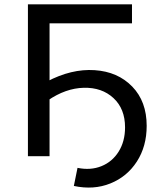

<svg xmlns="http://www.w3.org/2000/svg" viewBox="-20 -720 743 885"><path d="M108.7 -700H588.4V-612.4H184L208.4 -638.6V0H108.7ZM556.4 -133Q556.4 -218.6 503 -268Q449.6 -317.4 366 -315.4Q282.4 -313.3 200 -256.6L195.7 -343.7Q309.1 -403.7 416.1 -396.6Q523 -389.6 589.6 -320.9Q656.1 -252.3 656.1 -139.9Q656.1 -45.4 610.9 24.6Q565.6 94.7 488.6 125.6Q411.6 156.6 320.4 137.1L337.3 53.7Q397.6 66.1 447.6 45.9Q497.7 25.6 527.1 -21.5Q556.4 -68.6 556.4 -133Z"/></svg>

Font: iiserrat Thin
Style: Regular
Weight: 100
Designer: Akira Ohta
Foundry: Akira Ohta
Version: Version 1.200;Glyphs 3.3.1 (3343)